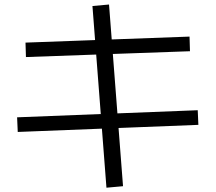

<svg xmlns="http://www.w3.org/2000/svg" viewBox="-20 -790 978 871"><path d="M399.4 -762.7 462.9 61.5 538.1 54.7 474.6 -769.5ZM57.6 -257.8 60.5 -191.4 879.9 -223.6 877 -290ZM95.7 -596.7 97.7 -531.2 841.8 -557.6 839.8 -624Z"/></svg>

Font: Pretendard Variable
Style: Regular
Weight: 400
Designer: Base glyphs from Inter by Rasmus Andersson; Hangeul glyphs from Noto Sans CJK(Source Han Sans) by Jang Soo-young and Kan
Foundry: Kil Hyung-jin
Version: Version 1.309;Glyphs 3.2 (3225)